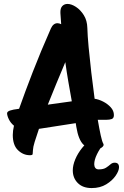

<svg xmlns="http://www.w3.org/2000/svg" viewBox="-20 -746 630 976"><path d="M132 43Q98 43 71.5 17.5Q45 -8 45 -60Q45 -81 51 -107Q34 -121 25 -139.5Q16 -158 16 -171Q17 -179 30.5 -184Q44 -189 77 -193Q107 -278 146.5 -380Q186 -482 239 -602Q251 -628 272 -628Q281 -628 291 -623Q289 -652 287 -680Q286 -704 296.5 -715Q307 -726 323 -726Q343 -726 366 -711Q389 -696 406 -669Q423 -642 424 -604Q425 -566 430.5 -506.5Q436 -447 444 -378.5Q452 -310 461 -244Q482 -241 504.5 -229.5Q527 -218 543 -200.5Q559 -183 559 -161Q559 -145 548 -141Q537 -137 520 -137H496Q491 -137 486.5 -137Q482 -137 477 -137Q485 -90 492 -58Q499 -26 505 -16Q511 -6 497 4Q483 14 465 14Q431 14 405 -10Q379 -34 368 -101Q366 -110 365 -120L178 -91Q167 -57 156 -24Q148 2 147.5 17Q147 32 146 37.5Q145 43 132 43ZM312 -430Q288 -374 266 -320Q244 -266 223 -214L345 -231Q336 -281 327.5 -330Q319 -379 312 -430ZM446 210Q401 210 375.5 184.5Q350 159 350 120Q350 94 362.5 64Q375 34 397 6.5Q419 -21 446 -39L506 -12Q487 9 473 38Q459 67 459 89Q459 100 464.5 107.5Q470 115 482 115Q506 115 519 106.5Q532 98 541.5 89.5Q551 81 563 81Q585 81 585 104Q585 122 568 147Q551 172 520 191Q489 210 446 210Z"/></svg>

Font: Protest Riot
Style: Regular
Weight: 400
Designer: Octavio Pardo
Foundry: Ashler Design
Version: Version 2.005; ttfautohint (v1.8.4.7-5d5b)